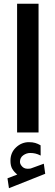

<svg xmlns="http://www.w3.org/2000/svg" viewBox="-20 -700 292 1014"><path d="M71.3 221.7Q54.7 208.5 44.9 192.1Q35.2 175.8 35.2 148.9Q35.2 106 64.7 78.4Q94.2 50.8 132.8 50.8Q151.9 50.8 166 54.9Q180.2 59.1 194.3 67.4L194.8 121.6Q179.7 113.8 166.5 110.8Q153.3 107.9 139.6 107.9Q120.1 107.9 102.8 120.1Q85.4 132.3 85.4 155.3Q85.9 168.9 99.1 181.6Q112.3 194.3 138.7 190.4Q139.2 190.4 143.1 189.5L211.4 164.6L218.8 217.8L27.3 293.9L19.5 241.7ZM183.6 -680.2V-0.5H70.3V-680.2Z"/></svg>

Font: Vazirmatn UI FD SemiBold
Style: Regular
Weight: 600
Designer: Saber Rastikerdar
Foundry: Saber Rastikerdar
Version: Version 33.003